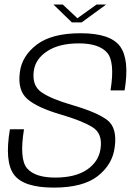

<svg xmlns="http://www.w3.org/2000/svg" viewBox="-20 -828 608 852"><path d="M299 -728.5H342.5L451 -808H408.5L323.5 -747L258.5 -808H217ZM218.5 4.5Q349 4.5 414.2 -47Q479.5 -98.5 489 -174.5Q501 -260.5 456.2 -295Q411.5 -329.5 300 -362Q209.5 -388 165.2 -417.8Q121 -447.5 130 -513.5Q137 -566.5 189.8 -601Q242.5 -635.5 330 -635.5Q418 -635.5 454.5 -595.2Q491 -555 470.5 -427H533Q555.5 -564 512.8 -622.2Q470 -680.5 337.5 -680.5Q209.5 -680.5 143 -629.8Q76.5 -579 68 -506.5Q57.5 -427 101.5 -388.5Q145.5 -350 254 -318.5Q344.5 -292 390.5 -263.5Q436.5 -235 426 -167Q417.5 -110 365.8 -75Q314 -40 225 -40Q135.5 -40 100.2 -81Q65 -122 86.5 -254.5H24Q-0.5 -110 42.2 -52.8Q85 4.5 218.5 4.5Z"/></svg>

Font: Anybody Thin Light
Style: Italic
Weight: 300
Italic angle: -10°
Version: Version 1.113;gftools[0.9.25]